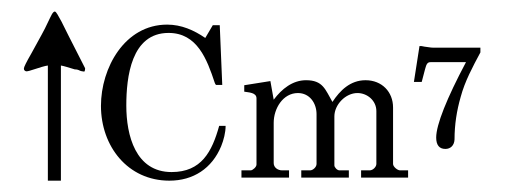

<svg xmlns="http://www.w3.org/2000/svg" viewBox="-20 -780 905 337"><path d="M86.9 -462.9V-665C92.8 -664.1 99.6 -661.6 111.3 -658.2H111.8C115.2 -658.2 118.2 -657.2 120.6 -655.8C122.1 -655.3 123.5 -654.8 127.9 -654.3C127.9 -654.8 129.4 -654.8 129.4 -660.2C107.9 -701.7 87.9 -742.2 87.9 -742.2C82 -752.4 79.1 -759.3 76.2 -759.8C72.3 -759.3 69.8 -752.4 64.5 -741.7C56.2 -723.6 51.8 -717.3 35.2 -686.5C25.9 -670.4 22 -662.1 22 -660.2V-659.2C22 -655.8 25.4 -654.8 26.4 -654.8C28.8 -654.8 33.7 -656.2 39.6 -658.2C48.3 -661.1 59.6 -664.6 64 -665V-462.9ZM277.3 -462.9C319.3 -462.9 352.1 -484.4 368.2 -523.4C372.6 -534.2 376 -547.4 376 -559.1H364.7C352.1 -513.7 333.5 -478 281.2 -478C217.8 -478 201.7 -542.5 201.7 -594.7C201.7 -645 210.4 -722.2 275.9 -722.2C326.2 -722.2 343.3 -675.8 356.9 -634.8C356.9 -634.8 358.4 -630.9 359.4 -630.9H370.1L365.7 -735.8H353.5L340.3 -713.4C320.3 -727.1 298.3 -736.8 273.4 -736.8C198.7 -736.8 157.2 -660.6 157.2 -594.2C157.2 -523.4 204.1 -462.9 277.3 -462.9ZM696.3 -468.3V-481H682.1C677.7 -481 669.9 -487.3 669.9 -492.2V-591.3C669.9 -618.7 650.4 -639.2 621.6 -639.2C594.7 -639.2 576.7 -621.1 563.5 -601.1C550.8 -623 546.9 -639.2 517.1 -639.2C493.7 -639.2 474.6 -624 460.4 -605L454.6 -637.7L408.7 -630.4V-619.1C416.5 -617.7 430.2 -617.7 430.2 -607.4V-491.2C430.2 -486.8 423.8 -481.4 420.4 -481H403.8V-468.3H487.3V-481H475.1C467.8 -481 460.4 -485.8 460.4 -493.7V-564.5C460.4 -589.4 476.6 -616.7 502.9 -616.7C523.4 -616.7 535.6 -599.1 535.6 -579.6V-492.2C535.6 -486.8 529.3 -481 524.4 -481H508.8V-468.3H592.3V-481H575.7C571.8 -481 566.9 -486.3 566.9 -489.7V-575.7C566.9 -596.2 586.4 -616.7 607.4 -616.7C624.5 -616.7 640.6 -603.5 640.6 -585V-492.2C640.6 -487.3 634.8 -481 628.9 -481H613.8V-468.3ZM761.7 -518.6C771 -518.6 777.3 -524.9 777.8 -535.2C777.8 -561.5 781.7 -585.9 788.6 -609.9C795.9 -637.2 809.6 -662.6 823.2 -688V-696.3H740.7C735.4 -696.3 729.5 -697.8 724.6 -698.2L722.2 -698.7C721.2 -698.7 719.2 -699.2 719.2 -699.2H716.3L706.5 -636.2H720.2L726.1 -658.7C728.5 -668 730.5 -670.9 735.8 -670.9H797.9C764.2 -607.4 745.6 -561 745.6 -538.6C745.6 -525.4 751 -518.6 761.7 -518.6Z"/></svg>

Font: MusGlyphs
Style: Regular
Weight: 400
Version: Version 2.1